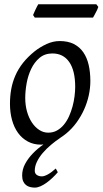

<svg xmlns="http://www.w3.org/2000/svg" viewBox="-20 -646 473 884"><path d="M326.2 -246.1Q326.2 -320.8 298.8 -360.4Q271.5 -399.9 221.2 -399.9Q186 -399.9 162.1 -379.6Q138.2 -359.4 123.5 -328.6Q108.9 -297.9 102.5 -262Q96.2 -226.1 96.2 -194.8Q96.2 -162.1 104.2 -133.1Q112.3 -104 126.7 -82.3Q141.1 -60.5 160.4 -47.9Q179.7 -35.2 202.1 -35.2Q224.6 -35.2 242.4 -45.2Q260.3 -55.2 274.2 -72Q288.1 -88.9 297.9 -110.6Q307.6 -132.3 314 -155.8Q320.3 -179.2 323.2 -202.6Q326.2 -226.1 326.2 -246.1ZM179.7 19Q174.3 20 168.9 20Q134.8 20 108.2 5.6Q81.5 -8.8 63.2 -33.9Q44.9 -59.1 35.4 -93.5Q25.9 -127.9 25.9 -168Q25.9 -203.1 31.7 -235.6Q37.6 -268.1 50.8 -298.3Q64 -328.6 85.9 -356.4Q107.9 -384.3 140.1 -410.2Q165 -429.7 194.8 -443.4Q224.6 -457 254.9 -457Q293 -457 319.8 -443.4Q346.7 -429.7 363.5 -405.3Q380.4 -380.9 388.2 -347.2Q396 -313.5 396 -272.9Q396 -240.2 388.7 -206.8Q381.3 -173.3 367.2 -141.8Q353 -110.4 332.3 -81.8Q311.5 -53.2 284.2 -30.8Q271.5 -20.5 257.3 -11.2Q255.9 -10.3 254.4 -9.3H254.9Q234.9 3.9 214.4 21.2Q193.8 38.6 177.2 57.9Q160.6 77.1 150.4 98.1Q140.1 119.1 140.1 140.1Q140.1 152.8 149.4 159.4Q158.7 166 172.9 166Q183.6 166 200 157.2Q216.3 148.4 236.8 129.9L246.1 147Q234.9 160.2 221.4 172.9Q208 185.5 194.1 195.6Q180.2 205.6 166.3 211.7Q152.3 217.8 140.1 217.8Q128.9 217.8 118.4 215.1Q107.9 212.4 99.9 206.1Q91.8 199.7 86.9 189Q82 178.2 82 162.1Q82 133.8 95.7 108.4Q109.4 83 130.9 60.8Q152.3 38.6 178.7 20Q179.2 19.5 179.7 19ZM408.2 -564.9H140.1L132.3 -576.7Q134.3 -581.5 137.2 -588.1Q140.1 -594.7 143.3 -601.6Q146.5 -608.4 149.9 -615Q153.3 -621.6 156.2 -626.5H423.3L432.6 -614.3Q431.2 -608.9 428 -602.1Q424.8 -595.2 421.1 -588.4Q417.5 -581.5 414.1 -575.2Q410.6 -568.8 408.2 -564.9Z"/></svg>

Font: Akkhara
Style: Italic
Weight: 400
Italic angle: -7°
Designer: J. Victor Gaultney
Version: Version 1.00 June 13, 2006, initial release